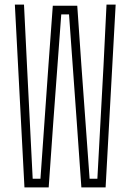

<svg xmlns="http://www.w3.org/2000/svg" viewBox="-20 -820 571 840"><path d="M87 0 45 -800H85L98 -535L123 -38H157L192 -535L211 -795H318L336 -535L372 -38H406L433 -535L446 -800H486L442 0H336L316 -284L282 -757H248L213 -284L193 0Z"/></svg>

Font: Big Shoulders Text Thin Thin
Style: Regular
Weight: 250
Version: Version 2.002